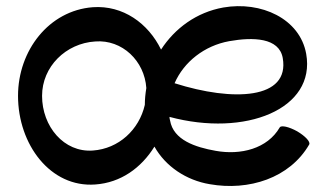

<svg xmlns="http://www.w3.org/2000/svg" viewBox="-20 -586 1090 639"><path d="M1009 -105C1014 -114 996 -133 969 -149C942 -164 916 -170 911 -162C870 -91 781 -69 698 -84C630 -96 557 -120 546 -185C545 -189 544 -193 544 -197C797 -129 1032 -223 999 -407C978 -524 849 -583 723 -561C634 -545 562 -492 516 -421C473 -509 389 -569 289 -562C143 -551 40 -418 40 -267C40 -105 148 39 297 28C382 22 450 -27 494 -98C531 -32 600 14 678 27C808 50 944 7 1009 -105ZM743 -449C822 -463 909 -461 921 -393C945 -255 756 -247 561 -309C592 -380 660 -434 743 -449ZM120 -267C120 -364 199 -442 297 -448C387 -455 461 -383 467 -293C464 -275 462 -256 462 -237C443 -154 375 -91 289 -85C193 -78 120 -165 120 -267Z"/></svg>

Font: Nupuram SemiBold
Style: Regular
Weight: 600
Designer: Santhosh Thottingal (santhosh.thottingal@gmail.com)
Foundry: SMC
Version: Version 1.000